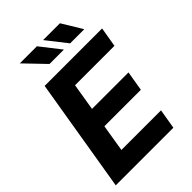

<svg xmlns="http://www.w3.org/2000/svg" viewBox="-265 -1044 1158 1158"><g transform="rotate(-45 314.5 -464.5)"><path d="M17.8 0 138.5 -727.3H628.6L607.2 -600.5H271L242.5 -427.2H553.6L532.3 -300.4H221.2L192.8 -126.8H530.5L509.2 0ZM375.7 -800.1H252.8L128.6 -929.3H274.5ZM549.4 -800.1H428.6L327.4 -929.3H470.9Z"/></g></svg>

Font: Inter UI
Style: Bold Italic
Weight: 700
Italic angle: 9.39999°
Designer: Rasmus Andersson
Foundry: rsms
Version: 3.2;8d6f07862